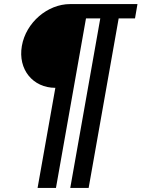

<svg xmlns="http://www.w3.org/2000/svg" viewBox="-20 -720 693 940"><path d="M164 200H254L401 -630H471L324 200H414L561 -630H641L653 -700H323C213 -700 107 -610 87 -495C67 -380 141 -290 251 -290Z"/></svg>

Font: Scada
Style: Italic
Weight: 400
Designer: Jovanny Lemonad
Foundry: Jovanny Lemonad
Version: Version 3.005